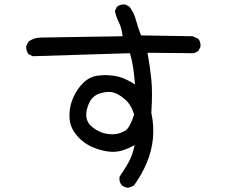

<svg xmlns="http://www.w3.org/2000/svg" viewBox="-20 -792 1040 874"><path d="M561.5 62.5Q545.9 60.5 534.2 50.8Q520.5 35.2 524.4 11.7Q559.6 -39.1 573.2 -69.3Q586.9 -99.6 592.8 -131.8Q565.4 -116.2 536.1 -106.9Q506.8 -97.7 470.7 -102.5Q434.6 -107.4 398.4 -123.5Q362.3 -139.6 336.9 -167Q311.5 -194.3 302.7 -221.7Q293.9 -249 296.9 -284.2Q299.8 -319.3 316.4 -354.5Q333 -389.6 360.4 -416Q387.7 -442.4 422.9 -447.3Q458 -452.1 490.2 -448.2Q522.5 -444.3 546.9 -433.6Q571.3 -422.9 594.7 -407.2Q590.8 -452.1 585.9 -485.4Q581.1 -518.6 571.3 -549.8L128.9 -536.1L109.4 -545.9Q97.7 -561.5 99.6 -583L109.4 -602.5Q134.8 -621.1 168 -621.1L538.1 -627Q534.2 -664.1 521.5 -689.5Q508.8 -714.8 502.9 -742.2L512.7 -761.7Q528.3 -773.4 549.8 -771.5L569.3 -761.7Q590.8 -732.4 599.6 -698.2Q608.4 -664.1 622.1 -630.9L857.4 -627L882.8 -615.2Q894.5 -600.6 892.6 -579.1L882.8 -559.6L863.3 -549.8L651.4 -551.8Q663.1 -487.3 668.9 -429.7Q674.8 -372.1 668.9 -278.3Q681.6 -219.7 676.3 -162.6Q670.9 -105.5 648.4 -51.8Q626 2 590.8 50.8Q577.1 60.5 561.5 62.5ZM551.8 -198.2Q571.3 -211.9 590.8 -270.5Q577.1 -315.4 548.8 -339.8Q520.5 -364.3 496.1 -371.1Q471.7 -377.9 436 -367.2Q400.4 -356.4 385.3 -322.3Q370.1 -288.1 373 -260.7Q376 -233.4 397.5 -215.8Q418.9 -198.2 441.4 -189.5Q463.9 -180.7 493.2 -180.7Q522.5 -180.7 551.8 -198.2Z"/></svg>

Font: NaikaiFont
Style: Regular
Weight: 400
Version: Version 1.67